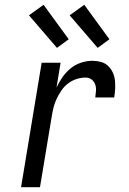

<svg xmlns="http://www.w3.org/2000/svg" viewBox="-20 -782 540 802"><path d="M68 0 154 -520H233L216 -416Q226 -438 240.5 -459Q255 -480 274.5 -496Q294 -512 318 -520Q342 -528 365 -528Q384 -528 401 -523.5Q418 -519 430.5 -507.5Q443 -496 450.5 -480.5Q458 -465 460 -447.5Q462 -430 461 -411.5Q460 -393 457 -375H378Q380 -389 381 -403Q382 -417 377.5 -429.5Q373 -442 362.5 -450Q352 -458 338 -458Q319 -458 300 -452Q281 -446 264.5 -433.5Q248 -421 236.5 -404Q225 -387 216.5 -369Q208 -351 203.5 -332.5Q199 -314 196 -295L147 0ZM388 -582 271 -718 332 -762 437 -618ZM218 -582 101 -718 162 -762 267 -618Z"/></svg>

Font: Iosevka Term Curly Oblique
Style: Regular
Weight: 400
Italic angle: -9°
Designer: Belleve Invis
Foundry: Belleve Invis
Version: Version 32.3.0